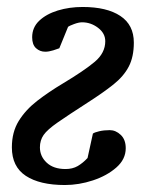

<svg xmlns="http://www.w3.org/2000/svg" viewBox="-20 -513 408 545"><path d="M212.9 -449.7Q203.6 -449.7 189.9 -444.6Q176.3 -439.5 173.3 -437L148.4 -376Q143.6 -374 131.1 -370.1Q118.7 -366.2 108.4 -366.2Q93.3 -366.2 82.3 -376.2Q71.3 -386.2 71.3 -407.2Q71.3 -435.1 91.3 -454.1Q111.3 -473.1 144 -483.2Q176.8 -493.2 214.4 -493.2Q283.2 -493.2 321.5 -467.8Q359.9 -442.4 359.9 -392.1Q359.9 -351.6 345.5 -324Q331.1 -296.4 302 -273.2Q272.9 -250 229.5 -222.2Q173.3 -186 143.8 -165.5Q114.3 -145 103.8 -129.9Q93.3 -114.7 93.3 -94.7Q93.3 -69.3 112.5 -51.3Q131.8 -33.2 166 -33.2Q186 -33.2 200.7 -41.7Q215.3 -50.3 228.5 -64.5L243.7 -133.8Q248 -137.2 261.5 -140.4Q274.9 -143.6 291.5 -143.6Q308.6 -143.6 322.8 -130.1Q336.9 -116.7 336.9 -92.3Q336.9 -61 310.3 -37.6Q283.7 -14.2 243.9 -1Q204.1 12.2 164.1 12.2Q92.8 12.2 53.2 -13.9Q13.7 -40 13.7 -94.7Q13.7 -138.2 33.2 -169.7Q52.7 -201.2 85.4 -226.6Q118.2 -252 158.2 -275.9Q219.2 -312.5 249 -337.6Q278.8 -362.8 278.8 -396Q278.8 -418.5 258.3 -434.1Q237.8 -449.7 212.9 -449.7Z"/></svg>

Font: Charis
Style: Italic
Weight: 400
Italic angle: -11°
Designer: Walt Agee, Miriam Martin, Annie Olsen, Victor Gaultney, Lorna Priest, Alan Ward, Bob Hallissy, Martin Hosken, Sharon Cor
Foundry: SIL Global
Version: Version 7.000